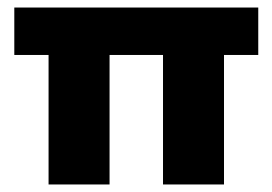

<svg xmlns="http://www.w3.org/2000/svg" viewBox="-20 -490 723 510"><path d="M109 0V-344H18V-470H666V-344H575V0H413V-344H271V0Z"/></svg>

Font: Gantari ExtraBold
Style: Regular
Weight: 800
Version: Version 1.000